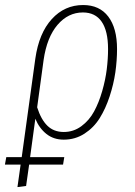

<svg xmlns="http://www.w3.org/2000/svg" viewBox="-53 -551 542 771"><path d="M203.1 9.8Q162.1 9.8 133.3 -13.2Q104.5 -36.1 88.9 -74.2L67.9 80.1H205.1L200.2 109.9H64L51.8 195.8L17.1 200.2L29.8 109.9H-33.2L-27.8 80.1H34.2L88.9 -315.9Q103.5 -418 155 -474.4Q206.5 -530.8 280.8 -530.8Q346.7 -530.8 381.8 -484.4Q417 -438 417 -354Q417 -308.1 410.2 -260.5Q403.3 -212.9 387.2 -163.8Q371.1 -114.7 347.4 -76.7Q323.7 -38.6 286.4 -14.4Q249 9.8 203.1 9.8ZM279.8 -501Q220.7 -501 178 -451.2Q135.3 -401.4 122.1 -310.1L96.2 -120.1Q111.8 -70.8 137.5 -45.9Q163.1 -21 203.1 -21Q242.2 -21 273.7 -44.2Q305.2 -67.4 324.7 -103.3Q344.2 -139.2 357.4 -185.1Q370.6 -231 375.7 -272.9Q380.9 -314.9 380.9 -354Q380.9 -426.8 355.2 -463.9Q329.6 -501 279.8 -501Z"/></svg>

Font: Fira Sans Compressed UltraLight
Style: Italic
Weight: 200
Width: 3
Italic angle: -8°
Designer: Carrois Corporate & Edenspiekermann AG
Foundry: Carrois Corporate GbR & Edenspiekermann AG
Version: Version 4.203;PS 004.203;hotconv 1.0.88;makeotf.lib2.5.64775